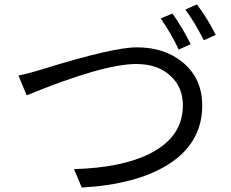

<svg xmlns="http://www.w3.org/2000/svg" viewBox="-20 -845 1040 864"><path d="M756 -784Q801 -721 838 -646L784 -622Q752 -692 703 -762ZM866 -825Q912 -765 951 -688L897 -664Q855 -747 814 -802ZM63 -505Q112 -515 172 -534Q489 -632 595 -632Q722 -632 804 -563Q890 -491 890 -370Q890 -200 734 -103Q592 -15 348 -1L313 -84Q528 -90 655 -154Q803 -229 803 -371Q803 -452 748 -503Q691 -557 593 -557Q444 -557 100 -416Z"/></svg>

Font: KaiGen Gothic CN Regular
Style: Regular
Weight: 400
Designer: Ryoko NISHIZUKA  (kana & ideographs); Paul D. Hunt (Latin, Greek & Cyrillic); Wenlong ZHANG  (bopomofo); Sandoll Communi
Foundry: Adobe Systems Incorporated
Version: Version 1.002.20150501